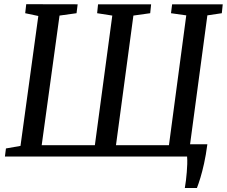

<svg xmlns="http://www.w3.org/2000/svg" viewBox="-20 -764 1107 937"><path d="M882 153.5Q885 136 887.5 116.2Q890 96.5 891.5 76.2Q893 56 893.8 36.8Q894.5 17.5 893 0L838.5 -60H992Q985 -7 976 33.5Q967 74 958 103.5Q949 133 941 153.5ZM4 0 9 -39.5 80 -52 167 -686 103 -699.5 108 -743.5 359 -743 353.5 -699.5 270.5 -688 183.5 -55.5H443L528 -688L454 -699.5L458.5 -743H717.5L713 -699.5L631 -688L546 -55.5H804.5L889 -689L814.5 -699.5L820 -743H1067L1062.5 -699.5L992 -689L907 -55.5L981 -39L976.5 0Z"/></svg>

Font: Merriweather 20pt
Style: Italic
Weight: 400
Italic angle: -7.8°
Version: Version 2.101